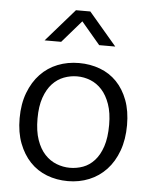

<svg xmlns="http://www.w3.org/2000/svg" viewBox="-51 -733 619 785"><g transform="rotate(5 258.5 -340.5)"><path d="M478 -240Q478 -181 461 -134.5Q444 -88 414 -56Q384 -24 343.5 -7.5Q303 9 257 9Q210 9 170 -6.5Q130 -22 101 -52.5Q72 -83 55 -127.5Q38 -172 38 -230Q38 -289 55.5 -335Q73 -381 103 -412.5Q133 -444 173.5 -460Q214 -476 261 -476Q307 -476 347 -461Q387 -446 416 -416Q445 -386 461.5 -342Q478 -298 478 -240ZM405 -235Q405 -284 392.5 -319.5Q380 -355 359.5 -377.5Q339 -400 312.5 -410.5Q286 -421 258 -421Q230 -421 203.5 -411Q177 -401 156.5 -379Q136 -357 123.5 -321.5Q111 -286 111 -235Q111 -184 123.5 -148Q136 -112 157 -89.5Q178 -67 205 -56.5Q232 -46 260 -46Q288 -46 314 -55.5Q340 -65 360.5 -87.5Q381 -110 393 -146Q405 -182 405 -235ZM402 -556H336L259 -647L180 -556H112L229 -690H288Z"/></g></svg>

Font: Mukta Mahee Light
Style: Regular
Weight: 300
Designer: Shuchita Grover, Noopur Datye, Girish Dalvi, Yashodeep Gholap
Foundry: Ek Type
Version: Version 2.538;PS 1.000;hotconv 16.6.51;makeotf.lib2.5.65220;